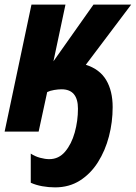

<svg xmlns="http://www.w3.org/2000/svg" viewBox="-22 -569 587 830"><path d="M216 241Q188 241 160.5 236Q133 231 111 221V95Q129 107 151 113Q173 119 191 119Q232 119 259.5 86.5Q287 54 301 4Q315 -46 315 -99Q315 -183 244 -183Q230 -183 212 -180Q194 -177 182 -171L145 0H-2L114 -549H261L209 -304L382 -549H545L349 -289Q409 -270 437 -223Q465 -176 465 -106Q465 -41 449 20.5Q433 82 401.5 132Q370 182 323.5 211.5Q277 241 216 241Z"/></svg>

Font: Noto Sans Condensed ExtraBold
Style: Italic
Weight: 800
Width: 3
Italic angle: -12°
Designer: Monotype Design Team
Foundry: Monotype Imaging Inc.
Version: Version 2.013; ttfautohint (v1.8.4.7-5d5b)